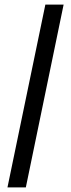

<svg xmlns="http://www.w3.org/2000/svg" viewBox="-20 -696 310 836"><path d="M12.5 120 177.5 -676H257L92.5 120Z"/></svg>

Font: Anek Latin Condensed Medium
Style: Regular
Weight: 500
Width: 3
Designer: Yesha Goshar
Foundry: Ek Type
Version: Version 1.003